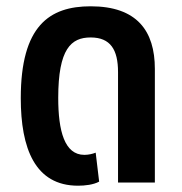

<svg xmlns="http://www.w3.org/2000/svg" viewBox="-20 -580 577 610"><path d="M228 10C250 10 277 7 295 -3L284 -95C274 -91 261 -88 248 -88C185 -88 165 -164 165 -269C165 -425 206 -461 268 -461C331 -461 355 -422 355 -351V0H472V-361C472 -482 415 -560 268 -560C137 -560 46 -498 46 -268C46 -109 91 10 228 10Z"/></svg>

Font: Noto Sans Thai Cond SemBd
Style: Regular
Weight: 600
Width: 3
Designer: Monotype Design Team
Foundry: Monotype Imaging Inc.
Version: Version 2.002